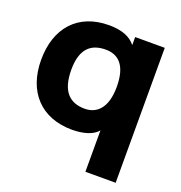

<svg xmlns="http://www.w3.org/2000/svg" viewBox="-119 -583 802 853"><g transform="rotate(20 281.5 -157.0)"><path d="M377 167H520V-471H380V-433C355 -465 314 -481 254 -481C107 -481 22 -384 22 -234C22 -83 110 12 257 12C308 12 356 -1 377 -29ZM278 -95C209 -95 163 -133 163 -238C163 -341 211 -374 277 -374C334 -374 379 -340 379 -235C379 -133 333 -95 278 -95Z"/></g></svg>

Font: Inconsolata SemiExpanded Black
Style: Regular
Weight: 900
Width: 6
Monospace: yes
Designer: Raph Levien, Cyreal, Brenton Simpson
Foundry: Raph Levien, Cyreal, Google
Version: Version 3.100